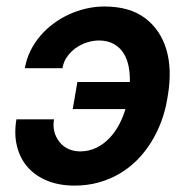

<svg xmlns="http://www.w3.org/2000/svg" viewBox="-20 -574 590 604"><path d="M31.6 -198.5H149.9Q143.1 -158.7 166.5 -128.2Q189.6 -98.4 232.2 -97.7Q260.7 -98 283.6 -109.4Q306.5 -120.7 324.2 -139.4Q342 -158 354.6 -181.8Q367.2 -205.6 374.6 -230.8H208.8L223.4 -316.1H388.5Q389.2 -341.6 384.6 -365.2Q380 -388.8 368.6 -406.8Q357.2 -424.7 338.2 -435.5Q319.2 -446.4 290.8 -446.7Q271.7 -446.4 252.7 -440.2Q233.7 -433.9 217.9 -422.6Q202.1 -411.2 190.9 -395.2Q179.7 -379.3 176.5 -359.4H58.2Q63.2 -388.5 75.8 -414.1Q88.4 -439.6 106.7 -461.1Q125 -482.6 148.3 -499.8Q171.5 -517 197.6 -528.9Q223.7 -540.8 252 -547.2Q280.2 -553.6 308.2 -553.6Q388.1 -553.6 436.8 -516.7Q461.3 -498.2 478 -473Q494.7 -447.8 503.6 -417.4Q512.4 -387.1 513.7 -352.3Q514.9 -317.5 508.9 -279.5L506.4 -264.2Q500.4 -226.6 487.4 -191.8Q474.4 -157 455.4 -126.4Q436.4 -95.9 411.6 -70.8Q386.7 -45.8 356.4 -27.9Q326 -9.9 290.3 0Q254.6 9.9 214.5 9.9Q166.9 9.9 129.4 -5.1Q92 -20.2 67.6 -47.6Q43.3 -74.9 33.6 -113.3Q23.8 -151.6 31.6 -198.5Z"/></svg>

Font: Inter P Semi Bold
Style: Italic
Weight: 600
Italic angle: 9.39999°
Designer: Rasmus Andersson
Foundry: rsms
Version: Version 3.018;git-588b23468